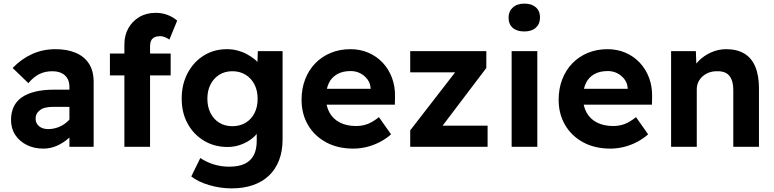

<svg xmlns="http://www.w3.org/2000/svg" viewBox="-20 -812 4283 1062"><path d="M364 0V-331Q364 -373 338.5 -395.5Q313 -418 270 -418Q229 -418 197 -402Q165 -386 137 -352L50 -436Q98 -486 157.5 -513Q217 -540 287 -540Q351 -540 398.5 -520Q446 -500 472 -460Q498 -420 498 -359V0ZM219 10Q169 10 128.5 -10Q88 -30 64.5 -65.5Q41 -101 41 -149Q41 -190 56 -221.5Q71 -253 100.5 -273.5Q130 -294 174.5 -305Q219 -316 278 -316H434L425 -221H276Q252 -221 233.5 -217Q215 -213 202.5 -204Q190 -195 183.5 -183Q177 -171 177 -155Q177 -138 186 -125Q195 -112 210.5 -105Q226 -98 246 -98Q275 -98 301.5 -108Q328 -118 349 -136Q370 -154 382 -177L409 -106Q388 -72 358 -46Q328 -20 293 -5Q258 10 219 10Z M668 0V-566Q668 -616 689.5 -655Q711 -694 750 -717.5Q789 -741 841 -741Q876 -741 906.5 -729.5Q937 -718 960 -698L917 -593Q904 -602 891 -607Q878 -612 867 -612Q848 -612 835 -606Q822 -600 816 -587.5Q810 -575 810 -557V0H739Q717 0 699 0Q681 0 668 0ZM588 -395V-516H924V-395Z M1261 230Q1199 230 1137.5 212Q1076 194 1038 164L1088 62Q1120 84 1161.5 97Q1203 110 1247 110Q1300 110 1333.5 94Q1367 78 1383.5 46.5Q1400 15 1400 -33V-125L1424 -119Q1418 -88 1390.5 -60.5Q1363 -33 1323 -16Q1283 1 1239 1Q1166 1 1108.5 -33.5Q1051 -68 1018 -128Q985 -188 985 -266Q985 -346 1018 -408Q1051 -470 1107.5 -505Q1164 -540 1235 -540Q1265 -540 1292.5 -533Q1320 -526 1343.5 -513.5Q1367 -501 1386 -486Q1405 -471 1417 -453Q1429 -435 1432 -417L1402 -408L1406 -529H1543V-40Q1543 24 1523.5 74.5Q1504 125 1467.5 159.5Q1431 194 1379 212Q1327 230 1261 230ZM1265 -114Q1307 -114 1338.5 -133Q1370 -152 1387.5 -186Q1405 -220 1405 -265Q1405 -311 1387.5 -345Q1370 -379 1338.5 -398.5Q1307 -418 1265 -418Q1224 -418 1193 -398.5Q1162 -379 1144.5 -345Q1127 -311 1127 -266Q1127 -221 1144.5 -186.5Q1162 -152 1193 -133Q1224 -114 1265 -114Z M1934 10Q1848 10 1783.5 -25Q1719 -60 1683.5 -121Q1648 -182 1648 -260Q1648 -322 1668 -373.5Q1688 -425 1724 -462Q1760 -499 1809.5 -519.5Q1859 -540 1918 -540Q1972 -540 2017.5 -520.5Q2063 -501 2096.5 -465.5Q2130 -430 2148 -382Q2166 -334 2165 -277L2164 -233H1739L1716 -321H2047L2030 -303V-324Q2028 -352 2012.5 -373Q1997 -394 1973 -406.5Q1949 -419 1920 -419Q1875 -419 1844.5 -401.5Q1814 -384 1798.5 -351.5Q1783 -319 1783 -271Q1783 -224 1803 -188.5Q1823 -153 1860.5 -134Q1898 -115 1949 -115Q1984 -115 2013 -126Q2042 -137 2076 -164L2143 -69Q2115 -44 2080 -26Q2045 -8 2008 1Q1971 10 1934 10Z M2249 0V-91L2527 -450V-412H2249V-529H2670V-436L2404 -85L2400 -117H2677V0Z M2810 0V-529H2952V0ZM2880 -638Q2839 -638 2816 -658Q2793 -678 2793 -715Q2793 -749 2816.5 -770.5Q2840 -792 2881 -792Q2921 -792 2944 -771.5Q2967 -751 2967 -715Q2967 -680 2944 -659Q2921 -638 2880 -638Z M3356 10Q3270 10 3205.5 -25Q3141 -60 3105.5 -121Q3070 -182 3070 -260Q3070 -322 3090 -373.5Q3110 -425 3146 -462Q3182 -499 3231.5 -519.5Q3281 -540 3340 -540Q3394 -540 3439.5 -520.5Q3485 -501 3518.5 -465.5Q3552 -430 3570 -382Q3588 -334 3587 -277L3586 -233H3161L3138 -321H3469L3452 -303V-324Q3450 -352 3434.5 -373Q3419 -394 3395 -406.5Q3371 -419 3342 -419Q3297 -419 3266.5 -401.5Q3236 -384 3220.5 -351.5Q3205 -319 3205 -271Q3205 -224 3225 -188.5Q3245 -153 3282.5 -134Q3320 -115 3371 -115Q3406 -115 3435 -126Q3464 -137 3498 -164L3565 -69Q3537 -44 3502 -26Q3467 -8 3430 1Q3393 10 3356 10Z M3692 0V-529H3829L3833 -421L3805 -409Q3815 -445 3844 -474.5Q3873 -504 3913 -522Q3953 -540 3996 -540Q4056 -540 4096.5 -516Q4137 -492 4157.5 -443.5Q4178 -395 4178 -323V0H4036V-313Q4036 -349 4026 -373Q4016 -397 3996 -408Q3976 -419 3945 -418Q3921 -418 3901 -410.5Q3881 -403 3865.5 -389Q3850 -375 3842 -357Q3834 -339 3834 -317V0H3763Q3741 0 3723 0Q3705 0 3692 0Z"/></svg>

Font: Readex Pro SemiBold
Style: Regular
Weight: 600
Designer: Bonnie Shaver-Troup, Thomas Jockin
Foundry: Lexend
Version: Version 1.204